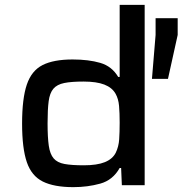

<svg xmlns="http://www.w3.org/2000/svg" viewBox="-20 -763 752 791"><path d="M282 8Q203 8 156.5 -15Q110 -38 90.5 -95Q71 -152 71 -254Q71 -357 90.5 -414.5Q110 -472 155.5 -495Q201 -518 279 -518Q345 -518 393 -504Q441 -490 467 -446H473V-743H576V0H482L479 -71H473Q445 -21 393 -6.5Q341 8 282 8ZM325 -82Q380 -82 412 -95Q444 -108 457 -134Q469 -159 471 -189Q473 -219 473 -258Q473 -297 470.5 -326.5Q468 -356 456 -377Q442 -402 410 -414.5Q378 -427 324 -427Q274 -427 244.5 -421Q215 -415 200 -397.5Q185 -380 180.5 -346Q176 -312 176 -255Q176 -197 181 -162.5Q186 -128 201 -110.5Q216 -93 245.5 -87.5Q275 -82 325 -82ZM606 -438 621 -619V-688H712V-619L672 -438Z"/></svg>

Font: Saira Expanded Medium
Style: Regular
Weight: 500
Width: 7
Designer: Hector Gatti with collaboration of the Omnibus-Type team
Foundry: Omnibus-Type
Version: Version 1.100; ttfautohint (v1.8.3)